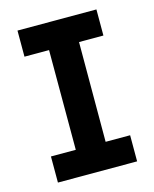

<svg xmlns="http://www.w3.org/2000/svg" viewBox="-94 -654 578 719"><g transform="rotate(-15 195.0 -294.5)"><path d="M42.5 -589H348.5V-487.8H254L253.5 -101.2H348.5V0H41.5V-101.2H137.8V-487.8H42.5Z"/></g></svg>

Font: Podkova VF Beta
Style: Regular
Weight: 400
Designer: Ilya Yudin
Foundry: Cyreal (www.cyreal.org)
Version: Version 2.100